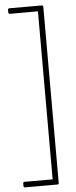

<svg xmlns="http://www.w3.org/2000/svg" viewBox="-62 -822 397 1004"><g transform="rotate(-5 136.5 -320.0)"><path d="M28 150Q20 150 20 142V129Q20 121 28 121H175V-761H28Q20 -761 20 -769V-782Q20 -790 28 -790H197Q205 -790 205 -782V142Q205 150 197 150Z"/></g></svg>

Font: LINE Seed Sans TH App Thin
Style: Regular
Weight: 250
Designer: Dalton Maag Ltd | Thai characters by Cadson Demak Co.,Ltd.
Foundry: Dalton Maag Ltd
Version: Version 1.003